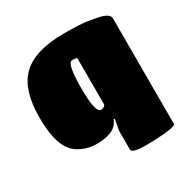

<svg xmlns="http://www.w3.org/2000/svg" viewBox="-166 -733 996 1022"><g transform="rotate(-30 331.5 -222.0)"><path d="M44 -114Q25 -174 25 -265Q25 -438 104.5 -513.5Q184 -589 362 -589Q461 -589 504 -582Q547 -575 573 -569Q628 -556 628 -527V121Q628 132 572.5 138.5Q517 145 437 145Q357 145 357 121V8L369 -61H361Q361 -53 351 -39Q341 -25 327.5 -16Q314 -7 287.5 0.5Q261 8 218 8Q175 8 137 -8.5Q99 -25 78 -50Q57 -75 44 -114ZM328 -444Q296 -444 296 -291Q296 -138 330 -138Q338 -138 348 -143Q358 -148 358 -157V-440Q351 -444 328 -444Z"/></g></svg>

Font: Titan One
Style: Regular
Weight: 400
Designer: Rodrigo Fuenzalida
Foundry: Rodrigo Fuenzalida
Version: Version 1.001